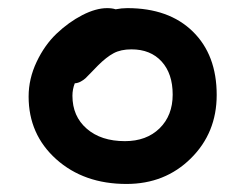

<svg xmlns="http://www.w3.org/2000/svg" viewBox="-20 -503 606 475"><path d="M293 -47.9Q187.5 -47.9 119.1 -109.1Q50.8 -170.4 50.8 -264.2Q50.8 -308.1 70.6 -349.9Q90.3 -391.6 120.1 -419.9Q149.9 -448.2 183.6 -465.6Q217.3 -482.9 245.1 -482.9Q257.3 -482.9 266.1 -480Q280.8 -482.9 294.9 -482.9Q397.9 -482.9 457 -425Q516.1 -367.2 516.1 -268.1Q516.1 -174.3 452.1 -111.1Q388.2 -47.9 293 -47.9ZM159.2 -266.1Q159.2 -215.3 194.6 -184.6Q230 -153.8 289.1 -153.8Q342.3 -153.8 374.8 -185.5Q407.2 -217.3 407.2 -269Q407.2 -320.8 379.9 -350.8Q352.5 -380.9 305.2 -380.9Q278.8 -380.9 261 -371.3Q243.2 -361.8 222.2 -340.8Q215.3 -334 205.6 -323.7Q195.8 -313.5 191.4 -309.3Q187 -305.2 179.9 -301.3Q172.9 -297.4 165 -296.9Q159.2 -282.2 159.2 -266.1Z"/></svg>

Font: Shantell Sans Irregular Bouncy
Style: Regular
Weight: 500
Designer: Stephen Nixon, Anya Danilova, Shantell Martin
Foundry: Arrow Type
Version: Version 1.006;[9816181b4]